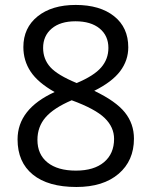

<svg xmlns="http://www.w3.org/2000/svg" viewBox="-20 -744 612 774"><path d="M285.2 -724.1Q382.8 -724.1 439.9 -678.7Q497.1 -633.3 497.1 -553.2Q497.1 -500.5 464.4 -457Q431.6 -413.6 359.9 -377.9Q446.8 -336.4 483.4 -290.8Q520 -245.1 520 -185.1Q520 -96.2 458 -43.2Q396 9.8 288.1 9.8Q173.8 9.8 112.3 -40.3Q50.8 -90.3 50.8 -182.1Q50.8 -304.7 200.2 -373Q132.8 -411.1 103.5 -455.3Q74.2 -499.5 74.2 -554.2Q74.2 -631.8 131.6 -678Q189 -724.1 285.2 -724.1ZM130.9 -180.2Q130.9 -121.6 171.6 -88.9Q212.4 -56.2 286.1 -56.2Q358.9 -56.2 399.4 -90.3Q439.9 -124.5 439.9 -184.1Q439.9 -231.4 401.9 -268.3Q363.8 -305.2 269 -339.8Q196.3 -308.6 163.6 -270.8Q130.9 -232.9 130.9 -180.2ZM284.2 -658.2Q223.1 -658.2 188.5 -628.9Q153.8 -599.6 153.8 -550.8Q153.8 -505.9 182.6 -473.6Q211.4 -441.4 289.1 -409.2Q358.9 -438.5 387.9 -472.2Q417 -505.9 417 -550.8Q417 -600.1 381.6 -629.2Q346.2 -658.2 284.2 -658.2Z"/></svg>

Font: f0_52653 
Style: Regular
Weight: 400
Foundry: Ascender Corporation
Version: Version 1.10